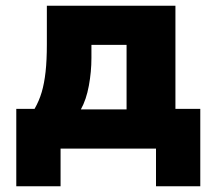

<svg xmlns="http://www.w3.org/2000/svg" viewBox="-20 -520 742 672"><path d="M37 132V-139H101Q117 -167 126 -197.5Q135 -228 139.5 -268.5Q144 -309 144 -365V-500H594V-139H681V132H526V0H192V132ZM263 -137H423V-363H300V-317Q300 -269 291 -220Q282 -171 263 -137Z"/></svg>

Font: Nunito Sans 9pt Black
Style: Regular
Weight: 900
Version: Version 3.101;gftools[0.9.27]